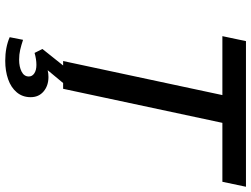

<svg xmlns="http://www.w3.org/2000/svg" viewBox="-133 -605 959 733"><g transform="rotate(90 346.5 -238.5)"><path d="M343 -608H118L137 -698H693L674 -608H449L319 0H297L248 59Q260 56 274 56Q307 56 329 74.5Q351 93 351 124Q351 155 332.5 177Q314 199 282.5 210Q251 221 212 221Q161 221 122 204L132 153Q153 160 170.5 164Q188 168 208 168Q235 168 253.5 158.5Q272 149 272 131Q272 118 260 110Q248 102 228 102Q206 102 182 109L167 79L230 0H213Z"/></g></svg>

Font: Azeret Mono
Style: Italic
Weight: 400
Italic angle: -12°
Designer: Martin Vácha
Foundry: Displaay
Version: Version 1.000; Glyphs 3.0.3, build 3074